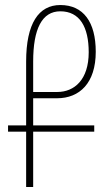

<svg xmlns="http://www.w3.org/2000/svg" viewBox="-20 -744 443 764"><path d="M84 0H112V-220H355V-245H112V-353H207C297 -353 361 -414 361 -538C361 -656 312 -724 220 -724C134 -724 84 -651 84 -499V-245H12V-220H84ZM208 -378H112V-499C112 -629 147 -699 220 -699C297 -699 333 -637 333 -536C333 -427 276 -378 208 -378Z"/></svg>

Font: Noto Serif Armenian ExtraCondensed Thin
Style: Regular
Weight: 100
Width: 2
Designer: Monotype Design Team
Foundry: Monotype Imaging Inc.
Version: Version 2.008